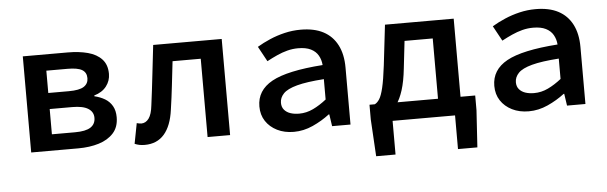

<svg xmlns="http://www.w3.org/2000/svg" viewBox="-45 -654 3091 977"><g transform="rotate(-5 1500.0 -165.5)"><path d="M94 0V-491H323Q381 -491 426 -479Q471 -467 497 -439Q523 -411 523 -364Q523 -329 501.5 -301Q480 -273 439 -261V-257Q469 -250 492.5 -236Q516 -222 529.5 -198.5Q543 -175 543 -141Q543 -91 515 -60Q487 -29 440 -14.5Q393 0 334 0ZM207 -294H312Q366 -294 389 -309Q412 -324 412 -352Q412 -381 389.5 -394.5Q367 -408 315 -408H207ZM207 -83H325Q380 -83 405 -99.5Q430 -116 430 -148Q430 -178 403.5 -195Q377 -212 322 -212H207Z M673 12Q658 12 646 9.5Q634 7 622 2L642 -102Q647 -101 653 -99.5Q659 -98 665 -98Q688 -98 703.5 -119Q719 -140 724 -186Q734 -262 742.5 -338.5Q751 -415 760 -491H1110V0H995V-400H851Q844 -339 837 -277.5Q830 -216 821 -155Q810 -73 773 -30.5Q736 12 673 12Z M1435 12Q1387 12 1350 -6.5Q1313 -25 1292 -57Q1271 -89 1271 -132Q1271 -214 1349.5 -257.5Q1428 -301 1610 -314Q1608 -341 1595.5 -363Q1583 -385 1558 -397.5Q1533 -410 1493 -410Q1465 -410 1438 -403Q1411 -396 1384.5 -384Q1358 -372 1332 -358L1290 -435Q1320 -453 1356 -468.5Q1392 -484 1432 -493.5Q1472 -503 1514 -503Q1583 -503 1629.5 -478.5Q1676 -454 1700.5 -406.5Q1725 -359 1725 -291V0H1631L1622 -61H1619Q1580 -31 1532.5 -9.5Q1485 12 1435 12ZM1470 -78Q1507 -78 1541.5 -94.5Q1576 -111 1610 -138V-242Q1522 -236 1472 -222.5Q1422 -209 1402 -188Q1382 -167 1382 -141Q1382 -119 1394 -105Q1406 -91 1425.5 -84.5Q1445 -78 1470 -78Z M2180 0V-400H2036L2020 -260Q2013 -195 1999 -151Q1985 -107 1965.5 -80Q1946 -53 1922.5 -40Q1899 -27 1872 -24L1857 -92Q1870 -98 1881 -115Q1892 -132 1901.5 -171.5Q1911 -211 1920 -285L1944 -491H2295V0ZM1841 172 1830 -17V-92H2370V-17L2358 172H2259V0H1940V172Z M2635 12Q2587 12 2550 -6.5Q2513 -25 2492 -57Q2471 -89 2471 -132Q2471 -214 2549.5 -257.5Q2628 -301 2810 -314Q2808 -341 2795.5 -363Q2783 -385 2758 -397.5Q2733 -410 2693 -410Q2665 -410 2638 -403Q2611 -396 2584.5 -384Q2558 -372 2532 -358L2490 -435Q2520 -453 2556 -468.5Q2592 -484 2632 -493.5Q2672 -503 2714 -503Q2783 -503 2829.5 -478.5Q2876 -454 2900.5 -406.5Q2925 -359 2925 -291V0H2831L2822 -61H2819Q2780 -31 2732.5 -9.5Q2685 12 2635 12ZM2670 -78Q2707 -78 2741.5 -94.5Q2776 -111 2810 -138V-242Q2722 -236 2672 -222.5Q2622 -209 2602 -188Q2582 -167 2582 -141Q2582 -119 2594 -105Q2606 -91 2625.5 -84.5Q2645 -78 2670 -78Z"/></g></svg>

Font: Source Code Pro SemiBold
Style: Regular
Weight: 600
Monospace: yes
Designer: Paul D. Hunt, Teo Tuominen
Foundry: Adobe Systems Incorporated
Version: Version 1.018;hotconv 1.0.116;makeotfexe 2.5.65601